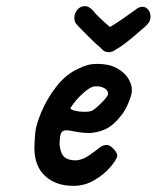

<svg xmlns="http://www.w3.org/2000/svg" viewBox="-20 -605 510 625"><path d="M92 -123Q92 -146 95 -174Q97 -198 114.5 -240Q132 -282 162.5 -322Q193 -362 234 -381Q253 -390 266 -393.5Q279 -397 296 -397Q337 -397 362.5 -382Q388 -367 398.5 -348Q409 -329 409 -315V-310V-307Q409 -295 395 -263Q381 -231 350.5 -203Q320 -175 272 -172Q248 -172 225.5 -176.5Q203 -181 197 -181Q182 -181 178 -170Q174 -159 174 -133Q177 -105 189.5 -94Q202 -83 226 -83Q238 -83 254 -90Q270 -98 292 -115Q304 -125 311 -129Q318 -133 328 -133Q337 -133 349 -121Q361 -109 362 -98Q360 -86 340 -62Q320 -38 288 -19Q256 0 219 0Q162 0 127 -32Q92 -64 92 -123ZM280 -245Q290 -250 310.5 -270.5Q331 -291 332 -299Q332 -309 323.5 -315.5Q315 -322 300 -324H289Q276 -324 251.5 -302.5Q227 -281 209 -253Q210 -248 224 -244.5Q238 -241 254 -241Q273 -241 280 -245ZM334 -435Q319 -435 310 -447Q294 -460 267.5 -486.5Q241 -513 230 -525Q222 -533 222 -547Q222 -562 232 -573.5Q242 -585 256 -585Q271 -585 284 -569Q297 -552 338 -517Q355 -527 379 -543.5Q403 -560 418 -571Q432 -583 443 -583Q455 -583 462.5 -573.5Q470 -564 470 -551Q470 -540 464 -531Q458 -522 418 -488.5Q378 -455 359 -445Q346 -435 334 -435Z"/></svg>

Font: Caveat
Style: Bold
Weight: 700
Designer: Pablo Impallari
Foundry: Pablo Impallari
Version: Version 1.500; ttfautohint (v1.6)